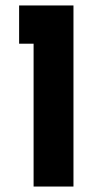

<svg xmlns="http://www.w3.org/2000/svg" viewBox="-20 -683 384 703"><path d="M50 -663H249V0H103V-523H50Z"/></svg>

Font: Reem Kufi Fun
Style: Regular
Weight: 400
Designer: Khaled Hosny
Version: Version 1.005